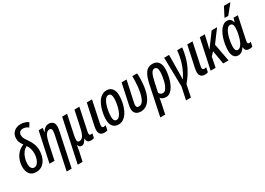

<svg xmlns="http://www.w3.org/2000/svg" viewBox="-4 -1770 4150 3005"><g transform="rotate(-30 2071.5 -267.5)"><path d="M170 10Q96 10 58.5 -38.5Q21 -87 21 -163Q21 -230 43 -291Q65 -352 107.5 -397.5Q150 -443 211 -465Q185 -501 172 -530.5Q159 -560 159 -602Q159 -674 206.5 -718.5Q254 -763 330 -763Q377 -763 412.5 -750Q448 -737 468 -720L424 -649Q378 -685 327 -685Q291 -685 270.5 -664.5Q250 -644 250 -608Q250 -573 267.5 -542.5Q285 -512 309 -478Q343 -430 363.5 -378Q384 -326 384 -262Q384 -192 360.5 -129.5Q337 -67 290 -28.5Q243 10 170 10ZM178 -67Q209 -67 230.5 -87Q252 -107 265.5 -137.5Q279 -168 285 -200.5Q291 -233 291 -257Q291 -306 279 -345.5Q267 -385 245 -417Q204 -401 174.5 -362Q145 -323 129 -271Q113 -219 113 -166Q113 -126 129.5 -96.5Q146 -67 178 -67Z M708 -329Q713 -353 717 -378Q721 -403 721 -421Q721 -466 681 -466Q639 -466 612 -419.5Q585 -373 567 -288L506 0H415L530 -539H603L594 -468H597Q619 -507 649 -528Q679 -549 715 -549Q757 -549 786 -524Q815 -499 815 -443Q815 -423 811 -397.5Q807 -372 801 -345L677 240H587Z M790 234 955 -539H1044L973 -203Q959 -140 962 -105.5Q965 -71 999 -71Q1042 -71 1070 -117.5Q1098 -164 1116 -254L1177 -539H1266L1182 -140Q1168 -72 1204 -72Q1218 -72 1234 -77L1218 0Q1211 4 1195 7Q1179 10 1169 10Q1123 10 1105.5 -7Q1088 -24 1086 -67H1083Q1062 -30 1041.5 -10Q1021 10 993 10Q947 10 936 -38H933Q925 14 915 63L878 234Z M1404 10Q1310 8 1310 -89Q1310 -104 1312 -120Q1314 -136 1318 -155L1400 -539H1495L1414 -156Q1408 -130 1408 -114Q1408 -75 1440 -75Q1457 -75 1478 -83L1461 0Q1435 10 1404 10Z M1660 10Q1596 10 1560.5 -33Q1525 -76 1525 -156Q1525 -198 1533 -249.5Q1541 -301 1558 -353.5Q1575 -406 1602.5 -450.5Q1630 -495 1669.5 -522Q1709 -549 1761 -549Q1824 -549 1859.5 -505Q1895 -461 1895 -381Q1895 -331 1886 -277.5Q1877 -224 1859 -172.5Q1841 -121 1813 -80Q1785 -39 1747 -14.5Q1709 10 1660 10ZM1670 -68Q1695 -68 1716 -89Q1737 -110 1753.5 -144.5Q1770 -179 1781 -221Q1792 -263 1798 -305Q1804 -347 1804 -382Q1804 -425 1790.5 -448Q1777 -471 1750 -471Q1722 -471 1700.5 -448.5Q1679 -426 1663 -389.5Q1647 -353 1636.5 -310.5Q1626 -268 1621 -227Q1616 -186 1616 -155Q1616 -68 1670 -68Z M2065 9Q1995 8 1963 -35.5Q1931 -79 1949 -163L2029 -539H2119L2036 -156Q2029 -121 2036.5 -98.5Q2044 -76 2076 -76Q2122 -76 2152 -121Q2182 -166 2200 -253Q2209 -294 2214.5 -347Q2220 -400 2222 -451.5Q2224 -503 2223 -539H2309Q2313 -503 2312.5 -453.5Q2312 -404 2307 -350.5Q2302 -297 2292 -248Q2267 -127 2208.5 -59Q2150 9 2065 9Z M2392 -301Q2418 -425 2463 -487Q2508 -549 2588 -549Q2657 -549 2692.5 -505.5Q2728 -462 2728 -385Q2728 -341 2720 -287.5Q2712 -234 2695.5 -181.5Q2679 -129 2654 -86Q2629 -43 2596 -16.5Q2563 10 2521 10Q2487 10 2462 -1.5Q2437 -13 2422 -32Q2421 -16 2416.5 3.5Q2412 23 2409 42L2368 240H2279ZM2508 -69Q2533 -69 2553.5 -91Q2574 -113 2589.5 -148.5Q2605 -184 2615 -226.5Q2625 -269 2630.5 -310Q2636 -351 2636 -384Q2636 -470 2580 -470Q2547 -470 2523.5 -427.5Q2500 -385 2478 -283L2442 -111Q2451 -93 2467.5 -81Q2484 -69 2508 -69Z M2761 210 2809 -15 2798 -539H2887L2884 -213Q2884 -143 2880 -103H2884Q2947 -196 2984 -303.5Q3021 -411 3033 -539H3124Q3106 -383 3052 -255.5Q2998 -128 2895 -7L2850 210Z M3220 10Q3126 8 3126 -89Q3126 -104 3128 -120Q3130 -136 3134 -155L3216 -539H3311L3230 -156Q3224 -130 3224 -114Q3224 -75 3256 -75Q3273 -75 3294 -83L3277 0Q3251 10 3220 10Z M3327 0 3442 -539H3532L3502 -404Q3497 -382 3490.5 -355.5Q3484 -329 3475 -296H3477L3657 -539H3755L3590 -318L3650 0H3554L3512 -244L3454 -183L3417 0Z M3824 10Q3773 10 3746.5 -28.5Q3720 -67 3720 -138Q3720 -189 3729 -245Q3738 -301 3756 -355Q3774 -409 3800.5 -453Q3827 -497 3861 -523Q3895 -549 3936 -549Q3974 -549 3996 -530Q4018 -511 4029 -471H4032L4052 -539H4130L4048 -150Q4045 -137 4043 -125.5Q4041 -114 4041 -105Q4041 -72 4067 -72Q4079 -72 4097 -77L4081 0Q4071 5 4055.5 7.5Q4040 10 4028 10Q3992 10 3975 -1Q3958 -12 3952 -29.5Q3946 -47 3945 -67H3942Q3914 -27 3887 -8.5Q3860 10 3824 10ZM3858 -69Q3889 -69 3913 -96Q3937 -123 3953.5 -163Q3970 -203 3979 -243Q3991 -290 3996 -327Q4001 -364 4001 -393Q4001 -469 3947 -469Q3921 -469 3899.5 -446Q3878 -423 3862 -385.5Q3846 -348 3835 -305Q3824 -262 3818.5 -222Q3813 -182 3813 -153Q3813 -69 3858 -69ZM3931 -605 3933 -617 4015 -775H4127L4125 -766L3995 -605Z"/></g></svg>

Font: Noto Sans ExtraCondensed Medium
Style: Italic
Weight: 500
Width: 2
Italic angle: -12°
Designer: Monotype Design Team
Foundry: Monotype Imaging Inc.
Version: Version 2.013; ttfautohint (v1.8.4.7-5d5b)